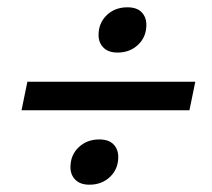

<svg xmlns="http://www.w3.org/2000/svg" viewBox="-20 -558 581 526"><path d="M225 -52Q200 -52 186.5 -65.5Q173 -79 173 -100Q173 -133 195.5 -154.5Q218 -176 252 -176Q278 -176 291 -162.5Q304 -149 304 -128Q304 -95 281.5 -73.5Q259 -52 225 -52ZM39 -256 55 -334H515L499 -256ZM302 -414Q277 -414 263.5 -427.5Q250 -441 250 -462Q250 -495 272.5 -516.5Q295 -538 329 -538Q355 -538 368 -524.5Q381 -511 381 -490Q381 -457 358.5 -435.5Q336 -414 302 -414Z"/></svg>

Font: Geist
Style: Italic
Weight: 400
Italic angle: -12°
Designer: Basement.studio, Andrés Briganti, Mateo Zaragoza
Foundry: Basement.studio, Vercel, Andrés Briganti, Guido Ferreyra, Mateo Zaragoza
Version: Version 1.500